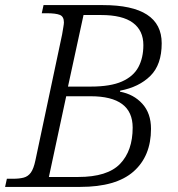

<svg xmlns="http://www.w3.org/2000/svg" viewBox="-37 -734 698 754"><path d="M-17 0 -10 -32H14Q39 -32 56 -36.5Q73 -41 84 -56Q95 -71 102 -104L207 -599Q209 -612 211.5 -626Q214 -640 214 -646Q214 -669 198 -675.5Q182 -682 146 -682H127L134 -714H367Q598 -714 598 -564Q598 -480 553.5 -436Q509 -392 435 -378L434 -374Q488 -364 522 -326.5Q556 -289 556 -228Q556 -121 487.5 -60.5Q419 0 278 0ZM320 -394Q397 -394 442 -414Q487 -434 506.5 -470.5Q526 -507 526 -557Q526 -614 485 -644.5Q444 -675 360 -675H291L230 -394ZM270 -39Q385 -39 434.5 -90.5Q484 -142 484 -233Q484 -356 319 -356H223L155 -39Z"/></svg>

Font: Noto Serif Light
Style: Italic
Weight: 300
Italic angle: -12°
Designer: Monotype Design Team
Foundry: Monotype Imaging Inc.
Version: Version 2.013